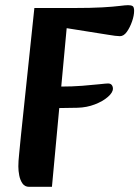

<svg xmlns="http://www.w3.org/2000/svg" viewBox="-20 -711 539 743"><path d="M93 12Q76 12 67 -1Q58 -14 54.5 -32Q51 -50 51 -67Q51 -87 54 -114.5Q57 -142 61 -186L113 -680H262Q333 -680 376 -682.5Q419 -685 442.5 -688Q466 -691 476 -691Q487 -691 493 -687.5Q499 -684 499 -669Q499 -651 491 -628Q483 -605 471 -588Q459 -571 444 -571Q437 -571 425 -572.5Q413 -574 398.5 -576.5Q384 -579 370 -581L238 -602L181 12ZM155 -292 168 -376H216Q259 -376 298 -379Q337 -382 364 -385Q391 -388 398 -388Q408 -388 412.5 -382Q417 -376 417 -368Q417 -353 397.5 -336Q378 -319 347 -307Q316 -295 280 -294Z"/></svg>

Font: Alkatra Medium
Style: Regular
Weight: 500
Designer: Suman Bhandary
Version: Version 1.100;gftools[0.9.22]